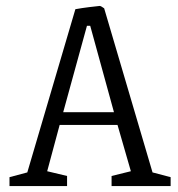

<svg xmlns="http://www.w3.org/2000/svg" viewBox="-20 -627 601 647"><path d="M12 -30 72 -46 234 -596Q256 -600 280.5 -603Q305 -606 316 -607Q320 -607 331 -599L494 -46L555 -30V0H356V-34L421 -50L376 -206H181L139 -50L206 -34V0H12ZM364 -249 284 -540H273L193 -249Z"/></svg>

Font: Grenze Light
Style: Regular
Weight: 300
Designer: Renata Polastri
Foundry: Omnibus-Type
Version: Version 1.002; ttfautohint (v1.8)